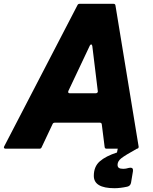

<svg xmlns="http://www.w3.org/2000/svg" viewBox="-64 -783 804 1011"><path d="M-35 0Q-40 0 -42.5 -3.5Q-45 -7 -42 -12L344 -756Q347 -763 356 -763H533Q543 -763 544 -754L666 -11V-9Q666 -5 663.5 -2.5Q661 0 657 0H497Q488 0 487 -9L472 -128Q471 -137 462 -137H225Q216 -137 213 -130L155 -7Q152 0 144 0ZM441 -292Q446 -292 449 -295.5Q452 -299 451 -303L422 -541Q420 -549 416 -549Q412 -549 409 -543L296 -304Q295 -302 295 -299Q295 -292 303 -292ZM430 143Q430 94 461.5 66.5Q493 39 552 20L556 0H657Q594 35 574.5 50.5Q555 66 555 85Q555 96 562 101Q569 106 586 106Q598 106 615 101Q618 100 623 100Q639 100 636 119L626 179Q623 196 606 200Q569 208 539 208Q430 208 430 143Z"/></svg>

Font: Open Sauce Two Black Italic
Style: Regular
Weight: 900
Italic angle: -10°
Designer: Alfredo Marco Pradil
Foundry: Creative Sauce Fz LLC
Version: Version 1.477